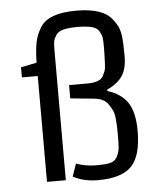

<svg xmlns="http://www.w3.org/2000/svg" viewBox="-53 -775 698 833"><g transform="rotate(-5 296.0 -358.5)"><path d="M251 -68Q293 -53 337.5 -53Q382 -53 401.5 -58.5Q421 -64 430.5 -83Q440 -102 441.5 -120.5Q443 -139 443 -171.5Q443 -204 442.5 -215.5Q442 -227 440 -248Q438 -269 432 -282Q426 -295 416 -310Q398 -338 353 -342L251 -352V-410H331Q386 -410 400 -436Q406 -448 409.5 -457Q413 -466 414 -487Q416 -529 416 -560Q416 -591 414 -603Q412 -615 403 -630.5Q394 -646 371 -652Q348 -658 309 -658Q270 -658 247 -652Q224 -646 214.5 -630.5Q205 -615 203 -603Q201 -591 201 -566V0H119V-461H50V-505L119 -519Q120 -574 127 -608Q134 -642 153 -672Q189 -729 310 -729Q426 -729 466 -676Q480 -658 487 -643.5Q494 -629 498 -603Q502 -570 502 -514.5Q502 -459 480.5 -427.5Q459 -396 414 -376V-370Q473 -352 501.5 -310Q530 -268 530 -186Q530 -77 486.5 -32.5Q443 12 340 12Q280 12 232 -13Z"/></g></svg>

Font: Strait
Style: Regular
Weight: 400
Width: 3
Designer: Eduardo Rodriguez Tunni
Foundry: Eduardo Rodriguez Tunni
Version: Version 1.001